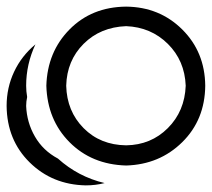

<svg xmlns="http://www.w3.org/2000/svg" viewBox="-20 -658 640 580"><path d="M361 -638Q257 -637 190 -569Q123 -501 120 -399Q123 -296 190 -228.5Q257 -161 361 -158Q462 -161 530.5 -228.5Q599 -296 600 -399Q599 -501 530.5 -569Q462 -637 361 -638ZM361 -579Q436 -576 487 -525.5Q538 -475 541 -399Q538 -322 487 -271Q436 -220 361 -219Q283 -220 232.5 -271Q182 -322 180 -399Q182 -475 232.5 -525.5Q283 -576 361 -579ZM87 -524Q45 -489 22.5 -441Q0 -393 0 -338Q1 -235 69.5 -167.5Q138 -100 239 -98Q269 -98 296 -105Q216 -124 155 -179Q110 -203 85.5 -245.5Q61 -288 59 -338Q59 -351 62 -365Q59 -382 59 -399Q59 -464 87 -524Z"/></svg>

Font: JetBrainsMono NF
Style: Regular
Weight: 400
Monospace: yes
Designer: Philipp Nurullin, Konstantin Bulenkov
Foundry: JetBrains
Version: Version 1.0.2; ttfautohint (v1.8.3)